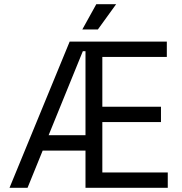

<svg xmlns="http://www.w3.org/2000/svg" viewBox="-20 -899 872 919"><path d="M389.2 0V-700H778.5V-626.5H469.8V-388.2H750.5V-314.8H469.8V-73.5H783V0ZM25.5 0 313.5 -700H389.2V-654H376.5L212.8 -252H389.2V-178H184.2L111.8 0ZM374 -758 441 -879H536L448.5 -758Z"/></svg>

Font: Space 7353
Style: Regular
Weight: 400
Designer: Christine Claussen + Ruben Lyon  (Space 7353)
Version: Version 1.000;FEAKit 1.0